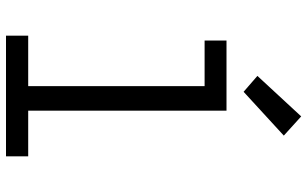

<svg xmlns="http://www.w3.org/2000/svg" viewBox="-212 -812 1024 640"><g transform="rotate(90 300.0 -492.0)"><path d="M99 0V-74H267V-662H115V-735H349V-74H501V0ZM286 -792 233 -838 368 -984 432 -926Z"/></g></svg>

Font: Iosevka Curly Extended
Style: Regular
Weight: 400
Width: 7
Monospace: yes
Designer: Belleve Invis
Foundry: Belleve Invis
Version: Version 11.1.0; ttfautohint (v1.8.3)